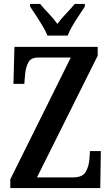

<svg xmlns="http://www.w3.org/2000/svg" viewBox="-20 -951 565 971"><path d="M32 0V-44L338 -660H174Q136 -660 123 -635Q110 -610 107 -575L103 -527H48L53 -714H474V-669L167 -54H350Q397 -54 413 -81Q429 -108 432 -144L435 -187H490L487 0ZM220 -771Q211 -794 195 -820.5Q179 -847 162 -873Q145 -899 132 -918V-931H183Q201 -909 226.5 -882.5Q252 -856 270 -830Q289 -856 314.5 -882.5Q340 -909 358 -931H409V-918Q397 -899 379.5 -873Q362 -847 346.5 -820.5Q331 -794 322 -771Z"/></svg>

Font: Noto Serif Ethiopic ExtraCondensed SemiBold
Style: Regular
Weight: 600
Width: 2
Designer: Monotype Design Team
Foundry: Monotype Imaging Inc.
Version: Version 2.102; ttfautohint (v1.8.4.7-5d5b)